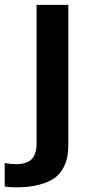

<svg xmlns="http://www.w3.org/2000/svg" viewBox="-83 -551 369 797"><path d="M-14.6 226.6Q-46.9 226.6 -63.5 223.6V125.5Q-41 130.4 -14.6 130.4Q6.8 130.4 22.5 125Q38.1 119.6 46.9 111.3Q55.7 103 60.8 90.6Q65.9 78.1 67.4 67.4Q68.8 56.6 68.8 43V-530.8H200.7V46.9Q200.7 76.2 196.5 99.4Q192.4 122.6 179 147.5Q165.5 172.4 142.6 188.7Q119.6 205.1 79.6 215.8Q39.6 226.6 -14.6 226.6Z"/></svg>

Font: Epilogue SemiBold
Style: Regular
Weight: 600
Designer: Tyler Finck
Foundry: Etcetera Type Co
Version: Version 2.112